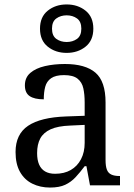

<svg xmlns="http://www.w3.org/2000/svg" viewBox="-20 -834 603 864"><path d="M205 10Q161 10 125.5 -7.5Q90 -25 70 -60.5Q50 -96 50 -150Q50 -230 106.5 -268Q163 -306 278 -310L361 -313V-373Q361 -409 355 -436.5Q349 -464 329 -480Q309 -496 268 -496Q230 -496 210 -482Q190 -468 183.5 -443.5Q177 -419 177 -387Q135 -387 113.5 -401.5Q92 -416 92 -450Q92 -485 116.5 -506Q141 -527 182 -536.5Q223 -546 272 -546Q364 -546 409.5 -507Q455 -468 455 -373V-114Q455 -86 461 -70.5Q467 -55 481 -48.5Q495 -42 517 -42H520V0H385L369 -86H361Q340 -58 320 -36.5Q300 -15 273.5 -2.5Q247 10 205 10ZM228 -52Q269 -52 298.5 -69Q328 -86 344.5 -117.5Q361 -149 361 -191V-272L297 -269Q240 -267 207.5 -252Q175 -237 161 -210.5Q147 -184 147 -145Q147 -114 156 -93.5Q165 -73 183 -62.5Q201 -52 228 -52ZM280 -596Q230 -596 195 -624Q160 -652 160 -705Q160 -758 195 -786Q230 -814 280 -814Q330 -814 365 -786Q400 -758 400 -705Q400 -652 365 -624Q330 -596 280 -596ZM280 -645Q307 -645 326.5 -659Q346 -673 346 -705Q346 -737 326.5 -751Q307 -765 280 -765Q253 -765 233.5 -751Q214 -737 214 -705Q214 -673 233.5 -659Q253 -645 280 -645Z"/></svg>

Font: Noto Serif Gurmukhi
Style: Regular
Weight: 400
Designer: Vaibhav Singh and the Monotype Design Team
Foundry: Monotype Imaging Inc.
Version: Version 2.003